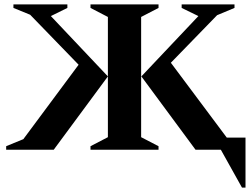

<svg xmlns="http://www.w3.org/2000/svg" viewBox="-20 -680 1140 872"><path d="M391 0V-16L470 -57V-603L391 -644V-660H700V-644L621 -603V-57L700 -16V0ZM622 -333 881 -607 805 -644V-660H1045V-644L966 -611L756 -395L1010 -55H1095V172H1079L983 0H868ZM470 -333 224 0H8V-16L86 -48L337 -386L117 -613L41 -644V-660H286V-644L211 -607Z"/></svg>

Font: Spectral
Style: Bold
Weight: 700
Designer: Jean-Baptiste Levee
Foundry: Production Type
Version: Version 2.001